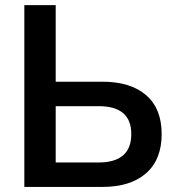

<svg xmlns="http://www.w3.org/2000/svg" viewBox="-20 -739 698 759"><path d="M76.2 0V-718.8H200.2V-416H384.8Q496.1 -416 557.6 -362.8Q619.1 -309.6 619.1 -209Q619.1 -108.4 557.6 -54.2Q496.1 0 383.8 0ZM200.2 -96.7H369.1Q499 -96.7 499 -209Q499 -319.3 370.1 -319.3H200.2Z"/></svg>

Font: Min Sans SemiBold
Style: Regular
Weight: 600
Designer: Jinseong-Kim, NotoSansCJK, Nunito
Foundry: Jinseong-Kim
Version: Version 1.400;Glyphs 3.1.2 (3151)